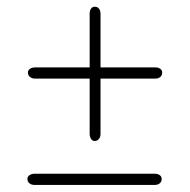

<svg xmlns="http://www.w3.org/2000/svg" viewBox="-20 -632 550 557"><path d="M61 -421.5Q61 -428.5 67.2 -432.5Q73.5 -436.5 82 -436.5H430.5Q439 -436.5 444.8 -432.5Q450.5 -428.5 450.5 -421.5Q450.5 -413 444.8 -408.5Q439 -404 430.5 -404H81Q73 -404 67 -408.8Q61 -413.5 61 -421.5ZM254.7 -223Q247.9 -223 244 -229.2Q240.1 -235.5 240.1 -244V-592.5Q240.1 -601 244 -606.8Q247.9 -612.5 254.7 -612.5Q262.9 -612.5 267.2 -606.8Q271.6 -601 271.6 -592.5V-243Q271.6 -235 267 -229Q262.4 -223 254.7 -223ZM59.5 -113Q59.5 -120 65.8 -124Q72 -128 80.5 -128H429Q437.5 -128 443.2 -124Q449 -120 449 -113Q449 -104.5 443.2 -100Q437.5 -95.5 429 -95.5H79.5Q71.5 -95.5 65.5 -100.2Q59.5 -105 59.5 -113Z"/></svg>

Font: Fraunces 72pt SuperSoft Thin
Style: Regular
Weight: 100
Version: Version 1.000;[b76b70a41]